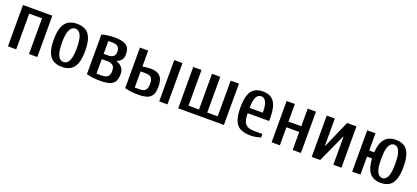

<svg xmlns="http://www.w3.org/2000/svg" viewBox="30 -1341 4742 2183"><g transform="rotate(20 2401.5 -250.0)"><path d="M65 0V-500H420V0H320V-432H165V0Z M718 10Q657 10 614.5 -15Q572 -40 550 -97Q528 -154 528 -250Q528 -347 550 -403.5Q572 -460 614.5 -485Q657 -510 718 -510Q780 -510 822.5 -485Q865 -460 886.5 -403.5Q908 -347 908 -250Q908 -154 886.5 -97Q865 -40 822.5 -15Q780 10 718 10ZM718 -48Q743 -48 763 -65.5Q783 -83 795.5 -127Q808 -171 808 -250Q808 -329 795.5 -373Q783 -417 763 -434.5Q743 -452 718 -452Q694 -452 673.5 -434.5Q653 -417 640.5 -373Q628 -329 628 -250Q628 -171 640.5 -127Q653 -83 673.5 -65.5Q694 -48 718 -48Z M1184 10Q1134 10 1094.5 5.5Q1055 1 1017 -10V-490Q1055 -501 1093.5 -505.5Q1132 -510 1174 -510Q1264 -510 1310.5 -481.5Q1357 -453 1357 -370Q1357 -338 1346 -317.5Q1335 -297 1318.5 -285.5Q1302 -274 1284 -267V-263Q1307 -257 1328 -242Q1349 -227 1363 -202.5Q1377 -178 1377 -140Q1377 -80 1356 -47.5Q1335 -15 1292 -2.5Q1249 10 1184 10ZM1117 -53H1184Q1225 -53 1250 -72Q1275 -91 1275 -142Q1275 -192 1250 -210Q1225 -228 1184 -228H1117ZM1117 -292H1174Q1209 -292 1232 -309Q1255 -326 1255 -368Q1255 -412 1231.5 -429.5Q1208 -447 1174 -447H1117Z M1645 10Q1596 10 1557 5.5Q1518 1 1480 -10V-500H1580V-307Q1602 -311 1625.5 -314Q1649 -317 1675 -317Q1721 -317 1755.5 -304Q1790 -291 1810 -255.5Q1830 -220 1830 -152Q1830 -86 1809 -51Q1788 -16 1747 -3Q1706 10 1645 10ZM1580 -53H1645Q1670 -53 1689 -61.5Q1708 -70 1719 -91.5Q1730 -113 1730 -152Q1730 -190 1719 -211Q1708 -232 1689 -240Q1670 -248 1645 -248H1580ZM1895 0V-500H1995V0Z M2125 0V-500H2225V-68H2352V-500H2452V-68H2578V-500H2678V0Z M3001 10Q2926 10 2878.5 -14Q2831 -38 2808.5 -95Q2786 -152 2786 -250Q2786 -348 2807 -405Q2828 -462 2868 -486Q2908 -510 2966 -510Q3025 -510 3065 -486Q3105 -462 3125.5 -405Q3146 -348 3146 -250V-218H2886Q2886 -125 2918 -89Q2950 -53 3021 -53H3125V-10Q3103 -3 3068.5 3.5Q3034 10 3001 10ZM2886 -282H3046Q3046 -349 3035 -385.5Q3024 -422 3006 -437Q2988 -452 2966 -452Q2945 -452 2926.5 -437Q2908 -422 2897 -385.5Q2886 -349 2886 -282Z M3255 0V-500H3355V-287H3510V-500H3610V0H3510V-218H3355V0Z M3740 0V-500H3838V-172H3843L3987 -500H4100V0H4002V-338H3997L3843 0Z M4575 10Q4491 10 4444.5 -42.5Q4398 -95 4390 -218H4330V0H4230V-500H4330V-292H4390Q4398 -408 4445 -459Q4492 -510 4575 -510Q4636 -510 4677 -485Q4718 -460 4739 -403.5Q4760 -347 4760 -250Q4760 -154 4739 -97Q4718 -40 4677 -15Q4636 10 4575 10ZM4575 -48Q4598 -48 4617.5 -65.5Q4637 -83 4648.5 -127Q4660 -171 4660 -250Q4660 -329 4648.5 -373Q4637 -417 4617.5 -434.5Q4598 -452 4575 -452Q4552 -452 4532.5 -434.5Q4513 -417 4501.5 -373Q4490 -329 4490 -250Q4490 -171 4501.5 -127Q4513 -83 4532.5 -65.5Q4552 -48 4575 -48Z"/></g></svg>

Font: Cuprum Medium
Style: Regular
Weight: 500
Designer: Jovanny Lemonad
Foundry: Jovanny Lemonad
Version: Version 3.000